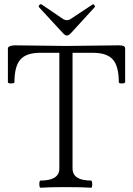

<svg xmlns="http://www.w3.org/2000/svg" viewBox="-20 -879 626 902"><path d="M293.9 -711.9Q287.1 -711.9 275.9 -723.1L164.1 -844.2Q159.2 -848.6 164.8 -855.2Q170.4 -861.8 175.8 -857.9L278.8 -788.1Q286.6 -784.2 293.9 -784.2Q302.7 -784.2 309.1 -788.1L415 -857.9Q419.4 -860.8 423.6 -854.5Q427.7 -848.1 424.8 -845.2L313 -723.1Q301.8 -711.9 293.9 -711.9ZM170.9 2.9Q165 2.9 164.8 -13.9Q164.6 -30.8 170.9 -30.8Q258.8 -30.8 258.8 -87.9V-630.9H168Q103.5 -630.9 75.7 -599.1Q47.9 -567.4 47.9 -493.2Q47.9 -487.3 32.5 -487.1Q17.1 -486.8 17.1 -493.2V-650.9Q17.1 -664.6 48.8 -666Q89.4 -666 169.9 -664.6Q250.5 -663.1 291 -663.1Q332 -663.1 414.1 -664.6Q496.1 -666 537.1 -666Q553.7 -666 560.8 -662.6Q567.9 -659.2 567.9 -650.9V-493.2Q567.9 -487.3 553 -487.1Q538.1 -486.8 538.1 -493.2Q538.1 -567.4 510.3 -599.1Q482.4 -630.9 418 -630.9H320.8V-87.9Q320.8 -30.8 407.2 -30.8Q413.1 -30.8 413.3 -13.9Q413.6 2.9 407.2 2.9Q368.2 0 288.1 0Q210 0 170.9 2.9Z"/></svg>

Font: Junicode SmCond Light
Style: Regular
Weight: 300
Width: 4
Designer: Peter S. Baker
Version: Version 2.206